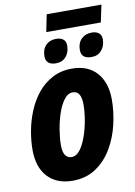

<svg xmlns="http://www.w3.org/2000/svg" viewBox="-95 -918 695 988"><g transform="rotate(-10 253.0 -423.5)"><path d="M202 -767 220 -857H506L487 -767ZM224 -600Q171 -600 171 -646Q171 -682 191.5 -703Q212 -724 246 -724Q268 -724 282 -713.5Q296 -703 296 -680Q296 -645 276.5 -622.5Q257 -600 224 -600ZM410 -600Q356 -600 356 -646Q356 -682 377 -703Q398 -724 432 -724Q454 -724 468 -713.5Q482 -703 482 -680Q482 -646 462.5 -623Q443 -600 410 -600ZM204 10Q121 10 74 -40.5Q27 -91 27 -182Q27 -229 36.5 -281Q46 -333 66.5 -382.5Q87 -432 119 -471.5Q151 -511 196 -535Q241 -559 299 -559Q382 -559 428 -507.5Q474 -456 474 -366Q474 -303 458.5 -237Q443 -171 410 -115Q377 -59 325.5 -24.5Q274 10 204 10ZM220 -111Q244 -111 263.5 -136.5Q283 -162 297 -202Q311 -242 318.5 -286Q326 -330 326 -367Q326 -401 315.5 -419.5Q305 -438 282 -438Q256 -438 236 -411Q216 -384 202.5 -343.5Q189 -303 182 -259Q175 -215 175 -180Q175 -111 220 -111Z"/></g></svg>

Font: Noto Sans Condensed ExtraBold
Style: Italic
Weight: 800
Width: 3
Italic angle: -12°
Designer: Monotype Design Team
Foundry: Monotype Imaging Inc.
Version: Version 2.013; ttfautohint (v1.8.4.7-5d5b)